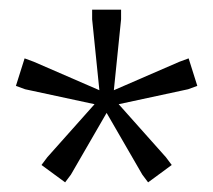

<svg xmlns="http://www.w3.org/2000/svg" viewBox="-20 -700 442 398"><path d="M336 -358 287 -322 275 -338 201 -466 127 -338 115 -322 66 -358 78 -374 176 -484 32 -515 13 -522 31 -579 50 -572 186 -513 171 -660V-680H231V-660L216 -513L352 -572L371 -579L389 -522L370 -515L226 -484L324 -374Z"/></svg>

Font: Inria Sans Light
Style: Regular
Weight: 300
Designer: Black Foundry Team
Foundry: Black Foundry
Version: Version 1.2; ttfautohint (v1.8.3)